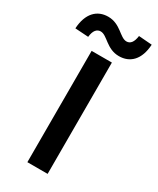

<svg xmlns="http://www.w3.org/2000/svg" viewBox="-260 -912 805 977"><g transform="rotate(30 143.0 -423.5)"><path d="M83 0H202V-654H83ZM216 -700C281 -700 327 -744 332 -834L254 -840C249 -801 234 -784 212 -784C173 -784 143 -847 70 -847C5 -847 -41 -802 -46 -712L32 -707C36 -746 52 -763 74 -763C113 -763 143 -700 216 -700Z"/></g></svg>

Font: Source Sans Pro Semibold
Style: Regular
Weight: 600
Designer: Paul D. Hunt
Foundry: Adobe Systems Incorporated
Version: Version 3.006;hotconv 1.0.111;makeotfexe 2.5.65597